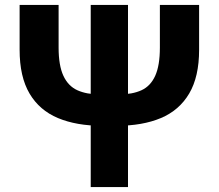

<svg xmlns="http://www.w3.org/2000/svg" viewBox="-20 -763 892 783"><path d="M396 -250Q292 -250 216.5 -281.5Q141 -313 100.5 -381.5Q60 -450 60 -560V-743H219V-569Q219 -496 238.5 -454Q258 -412 295.5 -395Q333 -378 387 -378H465Q520 -378 557 -395Q594 -412 613 -454Q632 -496 632 -569V-743H792V-560Q792 -450 751.5 -381.5Q711 -313 636 -281.5Q561 -250 456 -250ZM350 0V-743H502V0Z"/></svg>

Font: Noto Sans TC ExtraBold
Style: Regular
Weight: 800
Designer: Ryoko NISHIZUKA  (kana, bopomofo & ideographs); Paul D. Hunt (Latin, Greek & Cyrillic); Sandoll Communications , Soo-you
Foundry: Adobe
Version: Version 2.004-H2;hotconv 1.0.118;makeotfexe 2.5.65603